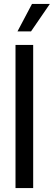

<svg xmlns="http://www.w3.org/2000/svg" viewBox="-20 -958 274 978"><path d="M59 0V-729H149V0ZM69 -798 143 -938H234L138 -798Z"/></svg>

Font: Mona Sans Expanded
Style: Regular
Weight: 400
Width: 7
Designer: Deni Anggara
Foundry: GitHub
Version: Version 2.000